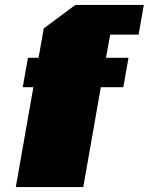

<svg xmlns="http://www.w3.org/2000/svg" viewBox="-20 -757 602 777"><path d="M44 0 115 -404H72L93 -523H136L157 -642L285 -737H562L541 -617H426L409 -523H500L479 -404H388L317 0Z"/></svg>

Font: Tomorrow ExtraBold
Style: Italic
Weight: 800
Italic angle: -10°
Designer: Tony de Marco, Monica Rizzolli
Foundry: Just in Type
Version: Version 2.002